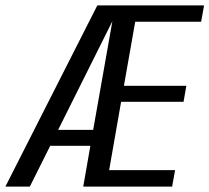

<svg xmlns="http://www.w3.org/2000/svg" viewBox="-48 -695 780 715"><path d="M-28 0 314.5 -675H712L701 -614H455.5L413.5 -375.5H646L635.5 -316H403L358.5 -61.5H604L593 0H262L288.5 -152H139L63 0ZM168.5 -211.5H299L370.5 -616Z"/></svg>

Font: Anybody
Style: Italic
Weight: 400
Italic angle: -10°
Designer: Tyler Finck
Foundry: Etcetera Type Company
Version: Version 1.010; ttfautohint (v1.8.3) -l 8 -r 50 -G 200 -x 14 